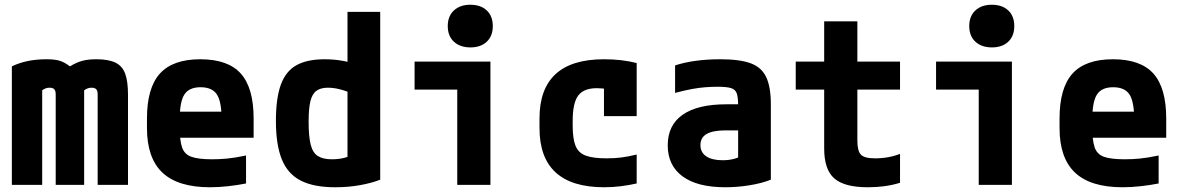

<svg xmlns="http://www.w3.org/2000/svg" viewBox="-20 -780 4990 810"><path d="M30 0V-500Q61 -515 97 -522.5Q133 -530 176 -530Q212 -530 232.5 -523.5Q253 -517 275 -500Q303 -517 327.5 -523.5Q352 -530 387 -530Q437 -530 466.5 -516Q496 -502 508 -469.5Q520 -437 520 -380V0H392V-382Q392 -392 389.5 -398Q387 -404 381.5 -407Q376 -410 366 -410Q357 -410 349.5 -407Q342 -404 335 -399V0H215V-382Q215 -392 212.5 -398Q210 -404 204.5 -407Q199 -410 189 -410Q172 -410 158 -399V0Z M866 10Q731 10 665.5 -51.5Q600 -113 600 -240V-280Q600 -409 654.5 -469.5Q709 -530 825 -530Q942 -530 996 -469.5Q1050 -409 1050 -280V-199H673V-309H943L915 -274Q915 -351 895 -381.5Q875 -412 826 -412Q778 -412 758 -381.5Q738 -351 738 -274V-246Q738 -188 748 -158.5Q758 -129 787.5 -118.5Q817 -108 875 -108Q906 -108 938 -111Q970 -114 1018 -124V-6Q983 1 943 5.5Q903 10 866 10Z M1394 10Q1304 10 1249 -18Q1194 -46 1169 -107.5Q1144 -169 1144 -270Q1144 -365 1164.5 -422Q1185 -479 1230 -504.5Q1275 -530 1350 -530Q1393 -530 1433.5 -522Q1474 -514 1511 -496L1480 -380Q1439 -397 1413 -403.5Q1387 -410 1363 -410Q1333 -410 1315 -397Q1297 -384 1289.5 -353Q1282 -322 1282 -267Q1282 -205 1290.5 -170.5Q1299 -136 1320.5 -122Q1342 -108 1380 -108Q1411 -108 1436 -115Q1461 -122 1479 -135L1446 -72V-730H1584V-22Q1549 -8 1499.5 1Q1450 10 1394 10Z M1909 0V-402H1729V-520H2049V0ZM1965 -580Q1921 -580 1895 -604Q1869 -628 1869 -670Q1869 -712 1895 -736Q1921 -760 1964 -760Q2008 -760 2033.5 -736Q2059 -712 2059 -670Q2059 -628 2033.5 -604Q2008 -580 1965 -580Z M2529 10Q2256 10 2256 -240V-280Q2256 -530 2528 -530Q2604 -530 2666 -514V-290H2528V-495L2592 -390Q2572 -398 2547 -403Q2522 -408 2498 -408Q2443 -408 2419.5 -377Q2396 -346 2396 -270V-250Q2396 -195 2408 -165Q2420 -135 2451 -123.5Q2482 -112 2539 -112Q2573 -112 2600.5 -115.5Q2628 -119 2666 -128V-6Q2635 1 2600 5.5Q2565 10 2529 10Z M3040 10Q2922 10 2859.5 -36Q2797 -82 2797 -167Q2797 -252 2860 -296Q2923 -340 3044 -340H3159V-230H3042Q2988 -230 2961.5 -215Q2935 -200 2935 -168Q2935 -137 2959.5 -120.5Q2984 -104 3029 -104Q3056 -104 3079 -110.5Q3102 -117 3122 -131L3094 -58V-336Q3094 -370 3088 -386.5Q3082 -403 3063.5 -408.5Q3045 -414 3008 -414Q2982 -414 2956 -412Q2930 -410 2899.5 -404.5Q2869 -399 2828 -388V-504Q2867 -517 2915.5 -523.5Q2964 -530 3019 -530Q3101 -530 3147 -513Q3193 -496 3212.5 -454.5Q3232 -413 3232 -340V-22Q3195 -7 3143 1.5Q3091 10 3040 10Z M3641 10Q3542 10 3499.5 -27.5Q3457 -65 3457 -153V-402H3337V-520H3457V-690H3597V-520H3777V-402H3597V-187Q3597 -143 3612 -127.5Q3627 -112 3671 -112Q3701 -112 3728 -117Q3755 -122 3777 -131V-9Q3745 1 3711.5 5.5Q3678 10 3641 10Z M4109 0V-402H3929V-520H4249V0ZM4165 -580Q4121 -580 4095 -604Q4069 -628 4069 -670Q4069 -712 4095 -736Q4121 -760 4164 -760Q4208 -760 4233.5 -736Q4259 -712 4259 -670Q4259 -628 4233.5 -604Q4208 -580 4165 -580Z M4716 10Q4581 10 4515.5 -51.5Q4450 -113 4450 -240V-280Q4450 -409 4504.5 -469.5Q4559 -530 4675 -530Q4792 -530 4846 -469.5Q4900 -409 4900 -280V-199H4523V-309H4793L4765 -274Q4765 -351 4745 -381.5Q4725 -412 4676 -412Q4628 -412 4608 -381.5Q4588 -351 4588 -274V-246Q4588 -188 4598 -158.5Q4608 -129 4637.5 -118.5Q4667 -108 4725 -108Q4756 -108 4788 -111Q4820 -114 4868 -124V-6Q4833 1 4793 5.5Q4753 10 4716 10Z"/></svg>

Font: M PLUS Code Latin SemiExpanded
Style: Bold
Weight: 700
Width: 6
Designer: Coji Morishita
Foundry: UNDERFOREST DESIGN
Version: Version 1.002; ttfautohint (v1.8.3)